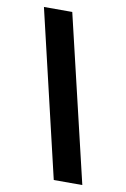

<svg xmlns="http://www.w3.org/2000/svg" viewBox="-84 -767 554 841"><g transform="rotate(10 192.5 -346.5)"><path d="M216 23 42 -716H168L343 23Z"/></g></svg>

Font: Stick No Bills ExtraBold
Style: Regular
Weight: 800
Version: Version 2.000